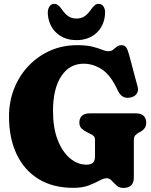

<svg xmlns="http://www.w3.org/2000/svg" viewBox="-20 -938 764 969"><path d="M655.5 -42.5Q655.5 10.5 602 10.5Q582 10.5 568.5 -1.8Q555 -14 543.8 -26.2Q532.5 -38.5 518.5 -38.5Q503.5 -38.5 481.8 -26.5Q460 -14.5 428 -2.2Q396 10 350 10Q247.5 10 175 -34.2Q102.5 -78.5 64 -159.5Q25.5 -240.5 25.5 -349.5Q25.5 -426 51.8 -491.8Q78 -557.5 125 -606.5Q172 -655.5 234.2 -682.8Q296.5 -710 368.5 -710Q416.5 -710 446.2 -702.5Q476 -695 494.8 -687.2Q513.5 -679.5 528.5 -679.5Q541.5 -679.5 550.8 -687.2Q560 -695 569.8 -702.5Q579.5 -710 593.5 -710Q608.5 -710 616.5 -699.2Q624.5 -688.5 632 -660L674.5 -500.5Q680 -481 670.8 -466.2Q661.5 -451.5 641.5 -446.5Q596 -435.5 575.5 -479.5Q539 -559 494.5 -587.8Q450 -616.5 402.5 -616.5Q330.5 -616.5 289 -553.2Q247.5 -490 247.5 -377.5Q247.5 -292.5 271 -232Q294.5 -171.5 333 -139.2Q371.5 -107 416.5 -107Q441 -107 450.2 -117.8Q459.5 -128.5 459.5 -149V-229.5Q459.5 -244.5 453.5 -250.8Q447.5 -257 435.5 -262.5L420.5 -270Q403 -278.5 391.8 -289.5Q380.5 -300.5 380.5 -319.5Q380.5 -341 393.5 -353.5Q406.5 -366 434 -366H664.5Q692.5 -366 705.2 -353.2Q718 -340.5 718 -319.5Q718 -302.5 710.2 -291.5Q702.5 -280.5 688 -272.5L679.5 -268Q670 -263 662.8 -255Q655.5 -247 655.5 -229.5ZM366 -844.5Q390.5 -844.5 407.5 -856.2Q424.5 -868 440 -891Q449.5 -904 458 -911.2Q466.5 -918.5 477 -918.5Q494.5 -918.5 503.5 -903.5Q512.5 -888.5 510 -865Q505 -805.5 465.5 -770.5Q426 -735.5 366 -735.5Q306 -735.5 266.5 -770.5Q227 -805.5 221.5 -865Q219.5 -888.5 228.5 -903.5Q237.5 -918.5 254.5 -918.5Q265.5 -918.5 274 -911.2Q282.5 -904 292 -891Q307.5 -868 324.5 -856.2Q341.5 -844.5 366 -844.5Z"/></svg>

Font: Fraunces 144pt SuperSoft Black
Style: Regular
Weight: 900
Version: Version 1.000;[b76b70a41]